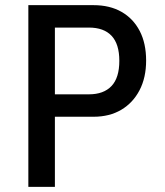

<svg xmlns="http://www.w3.org/2000/svg" viewBox="-20 -725 642 745"><path d="M90 0V-705H343Q406 -705 451.5 -679Q497 -653 522 -605Q547 -557 547 -490Q547 -424 521.5 -375Q496 -326 450.5 -299Q405 -272 343 -272H193V0ZM193 -359H325Q382 -359 412.5 -391Q443 -423 443 -489Q443 -554 413 -586Q383 -618 325 -618H193Z"/></svg>

Font: Nunito Sans 7pt Condensed SemiBold
Style: Regular
Weight: 600
Width: 3
Designer: Vernon Adams
Foundry: Vernon Adams
Version: Version 3.101;gftools[0.9.27]